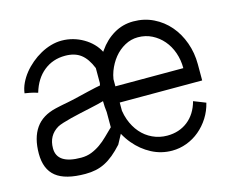

<svg xmlns="http://www.w3.org/2000/svg" viewBox="-81 -637 916 760"><g transform="rotate(-15 377.5 -257.0)"><path d="M723.6 -228H385.7V-194.3Q388.7 -174.8 395 -157.2Q406.7 -125 426.8 -101.8Q446.8 -78.6 474.6 -65.7Q502.4 -52.7 534.2 -52.7Q583.5 -52.7 618.7 -80.3Q653.8 -107.9 667.5 -158.2Q680.2 -153.3 692.4 -148.4L716.8 -138.7Q709 -106.4 691.7 -79.1Q674.3 -51.8 650.6 -32Q627 -12.2 597.9 -1.2Q568.8 9.8 537.6 9.8Q493.2 9.8 454.1 -10.7Q415 -31.2 385.7 -66.4Q370.1 -85 357.9 -107.4L336.9 -68.4Q317.4 -46.9 299.3 -32Q281.2 -17.1 262.9 -7.8Q244.6 1.5 224.9 5.6Q205.1 9.8 182.1 9.8Q100.1 9.8 62 -20.8Q23.9 -51.3 23.9 -115.2Q23.9 -179.7 51.3 -219Q78.6 -258.3 136.2 -271.5Q148.9 -274.4 157 -276.1Q165 -277.8 171.9 -279.1Q178.7 -280.3 186 -281.7Q193.4 -283.2 204.6 -285.6Q215.8 -288.1 232.4 -292Q249 -295.9 274.9 -302.2Q295.4 -307.1 308.3 -309.8Q321.3 -312.5 327.6 -313.5L329.6 -322.3V-384.3Q313 -425.3 288.3 -444.1Q263.7 -462.9 224.1 -462.9Q173.8 -462.9 137 -433.3Q100.1 -403.8 84 -349.1Q78.6 -350.6 74.2 -351.8Q69.8 -353 64.5 -354.5Q59.1 -356 51.3 -357.4Q43.5 -358.9 31.2 -360.8Q33.7 -381.3 43.2 -401.4Q52.7 -421.4 67.1 -439.5Q81.5 -457.5 100.1 -473.1Q118.7 -488.8 139.4 -500.2Q160.2 -511.7 182.4 -518.1Q204.6 -524.4 226.1 -524.4Q250 -524.4 272.7 -518.1Q295.4 -511.7 314.9 -500.2Q334.5 -488.8 349.9 -473.1Q365.2 -457.5 374.5 -439L377.9 -443.8Q403.8 -481.4 440.2 -502.9Q476.6 -524.4 520 -524.4Q564.5 -524.4 602.1 -506.1Q639.6 -487.8 666.5 -456.5Q693.4 -425.3 708.5 -383.3Q723.6 -341.3 723.6 -294.4ZM664.1 -294.4Q664.1 -328.1 653.6 -358.2Q643.1 -388.2 624 -410.4Q605 -432.6 578.9 -445.8Q552.7 -459 521.5 -459Q493.2 -459 467.8 -445.1Q442.4 -431.2 423.8 -408.2Q405.3 -385.3 394 -355.5Q388.2 -339.8 385.7 -323.7V-294.4ZM326.2 -142.6V-205.1Q323.2 -227.1 323.2 -250V-250.5Q315.4 -248 300.3 -244.4Q285.2 -240.7 265.9 -236.6Q246.6 -232.4 225.3 -227.8Q204.1 -223.1 184.8 -218.3Q165.5 -213.4 149.9 -208.5Q134.3 -203.6 126.5 -199.2Q83.5 -173.8 83.5 -121.1Q83.5 -56.6 182.1 -56.6Q205.6 -56.6 224.9 -64.2Q244.1 -71.8 261.2 -83.7Q278.3 -95.7 293.9 -111.1Q309.6 -126.5 326.2 -142.6Z"/></g></svg>

Font: Defago Noto Sans
Style: Regular
Weight: 400
Designer: John M. Durdin
Foundry: Lao IT Dev Co., Ltd.
Version: Version 1.000 2007 initial release